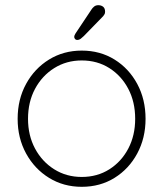

<svg xmlns="http://www.w3.org/2000/svg" viewBox="-20 -710 629 740"><path d="M541 -252Q541 -178 509 -118.5Q477 -59 421.5 -24.5Q366 10 295 10Q225 10 169 -24.5Q113 -59 80.5 -118.5Q48 -178 48 -252Q48 -327 80.5 -386.5Q113 -446 169 -480.5Q225 -515 295 -515Q366 -515 421.5 -480.5Q477 -446 509 -386.5Q541 -327 541 -252ZM501 -252Q501 -317 474.5 -367.5Q448 -418 401.5 -447.5Q355 -477 295 -477Q236 -477 189 -447.5Q142 -418 115 -367.5Q88 -317 88 -252Q88 -188 115 -137.5Q142 -87 189 -57.5Q236 -28 295 -28Q355 -28 401.5 -57.5Q448 -87 474.5 -137.5Q501 -188 501 -252ZM277 -556Q272 -556 269 -560Q266 -564 266 -568Q266 -573 271 -581L333 -674Q336 -679 342.5 -684.5Q349 -690 359 -690Q370 -690 377.5 -684Q385 -678 385 -665Q385 -659 383 -655.5Q381 -652 378 -648L303 -571Q298 -566 291.5 -561Q285 -556 277 -556Z"/></svg>

Font: Quicksand Variable Light
Style: Regular
Weight: 300
Designer: Andrew Paglinawan
Foundry: Andrew Paglinawan
Version: Version 3.004